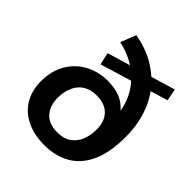

<svg xmlns="http://www.w3.org/2000/svg" viewBox="-207 -875 1012 1012"><g transform="rotate(45 299.0 -369.5)"><path d="M291 7Q214 7 157 -20.5Q100 -48 69.5 -99Q39 -150 39 -219Q39 -296 71.5 -352Q104 -408 160.5 -439Q217 -470 289 -470Q338 -470 377 -455Q416 -440 442.5 -409Q469 -378 479 -328L447 -324Q455 -410 424 -479.5Q393 -549 332.5 -595.5Q272 -642 189 -660L223 -746Q309 -731 372.5 -692.5Q436 -654 478.5 -599Q521 -544 542 -475Q563 -406 563 -330Q563 -209 528 -135Q493 -61 431 -27Q369 7 291 7ZM291 -89Q337 -89 367 -109.5Q397 -130 412 -166Q427 -202 427 -248Q427 -306 394.5 -340Q362 -374 300 -374Q254 -374 223.5 -354Q193 -334 178 -299Q163 -264 163 -220Q163 -160 195.5 -124.5Q228 -89 291 -89ZM198 -504 183 -572 569 -687 582 -620Z"/></g></svg>

Font: Muli
Style: Bold Italic
Weight: 700
Italic angle: -4.541°
Designer: Vernon Adams
Foundry: Vernon Adams
Version: Version 2.100; ttfautohint (v1.8.1.43-b0c9)